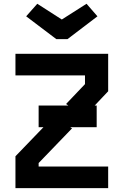

<svg xmlns="http://www.w3.org/2000/svg" viewBox="-20 -974 640 994"><path d="M60 -695.5V-583.5H420V-538.5L322 -435.5L334 -427.5H180V-315.5H205L60 -165V0H540V-112H180V-130L353 -309.5L343.5 -315.5H480.5V-427.5H470L540 -501.5V-695.5ZM329.5 -771.5H271.5L115.5 -889.5L173 -954.5L300 -873L428 -954.5L484.5 -889.5Z"/></svg>

Font: Kode
Style: Regular
Weight: 400
Monospace: yes
Designer: Isa Ozler
Foundry: Kadena LLC
Version: Version 1.000;gftools[0.9.28]